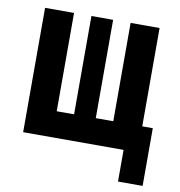

<svg xmlns="http://www.w3.org/2000/svg" viewBox="-75 -587 736 787"><g transform="rotate(10 293.0 -193.5)"><path d="M49.8 0V-517.6H170.4V-108.4H242.7V-517.6H333V-108.4H405.8V-517.6H526.4V-108.4H570.3V131.8H467.8V0Z"/></g></svg>

Font: CaskaydiaCove NF SemiBold
Style: Regular
Weight: 600
Designer: Aaron Bell
Foundry: Saja Typeworks
Version: Version 2111.001; VTT 6.35;Nerd Fonts 3.2.1